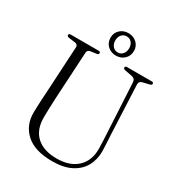

<svg xmlns="http://www.w3.org/2000/svg" viewBox="-208 -1010 1061 1152"><g transform="rotate(30 322.5 -433.5)"><path d="M531 -290 512.5 -639Q511.5 -651.5 505.8 -658.2Q500 -665 485.5 -668.5L436 -678Q423.5 -680.5 423.5 -689.5Q423.5 -700 435.5 -700H608Q620 -700 620 -689.5Q620 -681 606 -677.5L563.5 -667.5Q538.5 -662 540 -638L555.5 -293Q557 -267 558.5 -242Q560 -217 560.5 -191Q561.5 -132.5 536.2 -86Q511 -39.5 459.2 -12.8Q407.5 14 329 14Q207 14 146.2 -41.8Q85.5 -97.5 87 -186Q87.5 -201 88.2 -224.8Q89 -248.5 90.2 -273.2Q91.5 -298 93 -316L111.5 -649.5Q112.5 -668.5 91.5 -672L46.5 -678Q33 -680.5 33 -689.5Q33 -700 45.5 -700H239.5Q252 -700 252 -689.5Q252 -680.5 239 -678L196.5 -672Q178 -669 177 -649.5L158.5 -319Q156.5 -281 155.8 -250Q155 -219 154.5 -194.5Q153 -106 202.8 -59.8Q252.5 -13.5 343.5 -13.5Q435 -13.5 485.8 -61.8Q536.5 -110 535 -193.5Q534.5 -223 533.2 -246.5Q532 -270 531 -290ZM343 -726Q308.5 -726 285.2 -747.8Q262 -769.5 262 -804Q262 -838 285.5 -859.5Q309 -881 343 -881Q377.5 -881 400.8 -859.2Q424 -837.5 424 -804Q424 -770 401 -748Q378 -726 343 -726ZM343.5 -859Q322.5 -859 308.8 -843.8Q295 -828.5 295 -804Q295 -779 308.8 -763.5Q322.5 -748 343.5 -748Q364 -748 377.5 -763.5Q391 -779 391 -804Q391 -828.5 377.5 -843.8Q364 -859 343.5 -859Z"/></g></svg>

Font: Fraunces 144pt S050 Light
Style: Regular
Weight: 300
Version: Version 1.000; ttfautohint (v1.8.3)